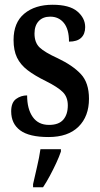

<svg xmlns="http://www.w3.org/2000/svg" viewBox="-20 -566 421 807"><path d="M184 10Q103 10 65 -18Q27 -46 27 -98Q27 -135 47.5 -150Q68 -165 94 -165Q94 -108 117.5 -74.5Q141 -41 186 -41Q227 -41 246 -63Q265 -85 265 -123Q265 -158 244 -179Q223 -200 173 -225Q126 -248 96 -271Q66 -294 51.5 -324Q37 -354 37 -398Q37 -471 82 -508.5Q127 -546 201 -546Q272 -546 305 -518Q338 -490 338 -452Q338 -423 321 -407Q304 -391 270 -391Q270 -443 248.5 -469.5Q227 -496 191 -496Q160 -496 142.5 -477Q125 -458 125 -425Q125 -387 146.5 -366.5Q168 -346 223 -321Q286 -291 320 -254.5Q354 -218 354 -151Q354 -77 310 -33.5Q266 10 184 10ZM119 208Q126 176 135.5 136Q145 96 150 61H236V71Q229 92 216.5 119Q204 146 189.5 173Q175 200 161 221H119Z"/></svg>

Font: Noto Serif Thai ExtraCondensed SemiBold
Style: Regular
Weight: 600
Width: 2
Designer: Monotype Design Team
Foundry: Monotype Imaging Inc.
Version: Version 2.001; ttfautohint (v1.8.4.7-5d5b)